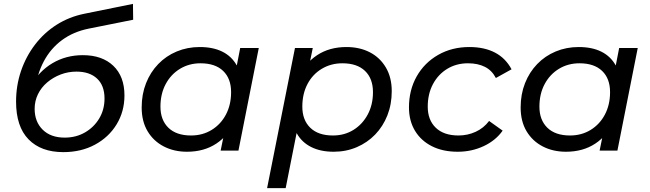

<svg xmlns="http://www.w3.org/2000/svg" viewBox="-20 -778 3356 992"><path d="M307 8Q192 8 127.5 -58Q63 -124 63 -253Q63 -336 88.5 -411Q114 -486 161 -547.5Q208 -609 272.5 -650Q337 -691 416 -707L667 -758L668 -676L438 -630Q359 -614 300.5 -571Q242 -528 206.5 -461.5Q171 -395 160 -307L134 -329Q181 -410 251 -451.5Q321 -493 408 -493Q508 -493 565.5 -438Q623 -383 623 -285Q623 -202 582.5 -135.5Q542 -69 470.5 -30.5Q399 8 307 8ZM314 -67Q373 -67 419.5 -94Q466 -121 493 -166.5Q520 -212 520 -269Q520 -336 481.5 -372Q443 -408 375 -408Q332 -408 293 -393Q254 -378 223.5 -352Q193 -326 176 -291Q159 -256 159 -216Q159 -149 200.5 -108Q242 -67 314 -67Z M946 6Q879 6 826 -21.5Q773 -49 742.5 -100Q712 -151 712 -223Q712 -291 734.5 -348Q757 -405 797.5 -447Q838 -489 893 -512Q948 -535 1012 -535Q1081 -535 1129 -511Q1177 -487 1203 -440.5Q1229 -394 1229 -327Q1229 -229 1195 -153.5Q1161 -78 1097.5 -36Q1034 6 946 6ZM967 -78Q1027 -78 1074 -107Q1121 -136 1147.5 -186.5Q1174 -237 1174 -302Q1174 -372 1133 -411.5Q1092 -451 1016 -451Q957 -451 910 -422.5Q863 -394 836 -343.5Q809 -293 809 -227Q809 -158 850 -118Q891 -78 967 -78ZM1120 0 1148 -137 1180 -260 1193 -386 1221 -530H1317L1212 0Z M1704 6Q1636 6 1587.5 -18.5Q1539 -43 1513 -89.5Q1487 -136 1487 -202Q1487 -302 1521 -376.5Q1555 -451 1618.5 -493Q1682 -535 1770 -535Q1838 -535 1890.5 -508Q1943 -481 1973.5 -429.5Q2004 -378 2004 -307Q2004 -239 1981.5 -182Q1959 -125 1918.5 -83Q1878 -41 1823 -17.5Q1768 6 1704 6ZM1360 194 1504 -530H1596L1568 -393L1537 -270L1523 -144L1456 194ZM1700 -78Q1760 -78 1806.5 -107Q1853 -136 1880 -186.5Q1907 -237 1907 -302Q1907 -372 1866 -411.5Q1825 -451 1749 -451Q1690 -451 1642.5 -422.5Q1595 -394 1568.5 -343.5Q1542 -293 1542 -227Q1542 -158 1583 -118Q1624 -78 1700 -78Z M2345 6Q2268 6 2211.5 -22.5Q2155 -51 2124 -102.5Q2093 -154 2093 -223Q2093 -313 2133 -383.5Q2173 -454 2244 -494.5Q2315 -535 2405 -535Q2482 -535 2537 -506.5Q2592 -478 2623 -420L2542 -375Q2522 -414 2485.5 -432.5Q2449 -451 2398 -451Q2338 -451 2291 -422.5Q2244 -394 2217 -343.5Q2190 -293 2190 -227Q2190 -158 2231.5 -118Q2273 -78 2349 -78Q2396 -78 2437.5 -97Q2479 -116 2507 -153L2577 -103Q2541 -52 2479 -23Q2417 6 2345 6Z M2904 6Q2837 6 2784 -21.5Q2731 -49 2700.5 -100Q2670 -151 2670 -223Q2670 -291 2692.5 -348Q2715 -405 2755.5 -447Q2796 -489 2851 -512Q2906 -535 2970 -535Q3039 -535 3087 -511Q3135 -487 3161 -440.5Q3187 -394 3187 -327Q3187 -229 3153 -153.5Q3119 -78 3055.5 -36Q2992 6 2904 6ZM2925 -78Q2985 -78 3032 -107Q3079 -136 3105.5 -186.5Q3132 -237 3132 -302Q3132 -372 3091 -411.5Q3050 -451 2974 -451Q2915 -451 2868 -422.5Q2821 -394 2794 -343.5Q2767 -293 2767 -227Q2767 -158 2808 -118Q2849 -78 2925 -78ZM3078 0 3106 -137 3138 -260 3151 -386 3179 -530H3275L3170 0Z"/></svg>

Font: MOST Montserrat Medium
Style: Italic
Weight: 500
Italic angle: -11.3°
Designer: Julieta Ulanovsky
Foundry: Julieta Ulanovsky
Version: Version 8.000;March 11, 2024;FontCreator 15.0.0.2926 64-bit